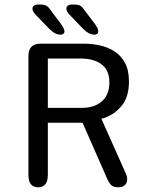

<svg xmlns="http://www.w3.org/2000/svg" viewBox="-20 -809 659 836"><path d="M188.3 -554.2V-339.3H336Q391.5 -339.3 423.9 -368Q456.3 -396.7 456.3 -450Q456.3 -503.3 422.4 -528.8Q388.5 -554.2 330.3 -554.2ZM103.8 -47.7V-565.2Q103.8 -619 157.7 -619H342.3Q378.3 -619 413.5 -611.6Q448.7 -604.2 477.8 -585.8Q506.8 -567.3 524.2 -535.2Q541.5 -503.2 541.5 -453.5Q541.5 -383.7 506.2 -344.1Q471 -304.5 421.5 -291.7L527.3 -54.7Q530.7 -47.3 532.2 -40.7Q533.7 -34 533.7 -28Q533.7 -11.8 523.3 -2.7Q513 6.5 495 6.5Q472 6.5 461.9 -5.3Q451.8 -17.2 442.7 -39.7L339.5 -274.5H188.3V-47.7Q188.3 6.5 145.8 6.5Q103.8 6.5 103.8 -47.7ZM244.7 -658Q231.2 -658 218.8 -664.7Q206.5 -671.3 192.3 -685.7L133.8 -746.3Q127 -753.5 124.2 -759.8Q121.3 -766 121.3 -771.3Q121.3 -779.5 127.6 -784.3Q133.8 -789.2 143.5 -789.2H156.5Q174.5 -789.2 184 -782.8Q193.5 -776.5 204.5 -759.3L245.5 -704.7Q260.7 -682.5 260.7 -672.5Q260.7 -665.5 255.8 -661.8Q250.8 -658 244.7 -658ZM392 -658Q379 -658 366.5 -664.7Q354 -671.3 339.8 -685.7L281.5 -746.3Q269 -759.3 269 -771.3Q269 -779.5 275.3 -784.3Q281.7 -789.2 291 -789.2H303.8Q322.2 -789.2 331.4 -782.8Q340.7 -776.3 351.8 -759.3L393.3 -704.7Q400.8 -693.8 404.3 -686.1Q407.8 -678.3 407.8 -672.5Q407.8 -665.5 403 -661.8Q398.2 -658 392 -658Z"/></svg>

Font: Sono ExtraLight
Style: Regular
Weight: 200
Designer: Tyler Finck
Foundry: Tyler Finck
Version: Version 2.112